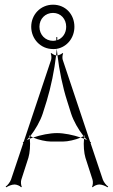

<svg xmlns="http://www.w3.org/2000/svg" viewBox="-20 -786 481 818"><path d="M148 -672C148 -706 173 -731 206 -731C239 -731 262 -705 262 -672C262 -645 247 -623 224 -615V-628H220V-614C216 -613 211 -612 206 -612C173 -612 148 -638 148 -672ZM113 -672C113 -620 153 -577 206 -577C211 -577 217 -577 222 -578C222 -578 222 -583 222 -583C222 -583 222 -578 222 -578C266 -586 297 -625 297 -672C297 -725 259 -766 206 -766C153 -766 113 -724 113 -672ZM4 9 7 12C14 7 30 0 42 0C51 0 66 6 70 12L73 9C69 4 68 -13 71 -21L101 -114C107 -133 110 -169 107 -195C102 -193 98 -191 94 -189C98 -193 101 -197 105 -202C105 -204 105 -207 104 -209C106 -208 107 -207 109 -206C131 -234 152 -271 162 -302L179 -356C197 -415 212 -488 219 -550C211 -551 202 -557 199 -560L196 -558C199 -553 200 -539 198 -532L81 -182C80 -181 78 -180 77 -179L79 -176L27 -21C23 -10 12 4 4 9ZM219 -550H225C224 -560 223 -569 222 -578C221 -569 220 -560 219 -550ZM225 -550C232 -488 247 -415 266 -356L283 -302C293 -271 314 -234 336 -206C338 -207 339 -208 341 -209C340 -207 340 -204 340 -202C344 -197 347 -193 351 -189C347 -191 343 -193 338 -195C335 -169 338 -133 344 -114L374 -21C377 -13 376 4 372 9L375 12C379 6 394 0 403 0C415 0 431 7 438 12L441 9C433 4 422 -10 418 -21L366 -176L368 -179C367 -180 365 -181 364 -182L247 -532C245 -539 246 -553 249 -558L246 -560C243 -556 232 -551 225 -550ZM105 -202C105 -200 107 -198 107 -195C111 -197 116 -198 121 -200L109 -206ZM121 -200C144 -190 177 -183 196 -183H249C269 -183 301 -190 324 -200C292 -211 253 -219 223 -219C192 -219 153 -211 121 -200ZM324 -200C329 -198 334 -197 338 -195C338 -198 340 -200 340 -202L336 -206Z"/></svg>

Font: Armata Saber
Style: Rg
Weight: 400
Designer: Jasper
Foundry: Cannot Into Space Fonts
Version: Version 0.970